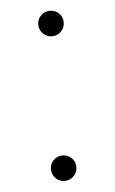

<svg xmlns="http://www.w3.org/2000/svg" viewBox="-44 -545 348 583"><g transform="rotate(-5 130.0 -253.5)"><path d="M129.9 5.4Q113.8 5.4 102.5 -6.1Q91.3 -17.6 91.3 -33.7Q91.3 -49.8 102.5 -61Q113.8 -72.3 129.9 -72.3Q146.5 -72.3 157.7 -61Q168.9 -49.8 168.9 -33.7Q168.9 -17.6 157.7 -6.1Q146.5 5.4 129.9 5.4ZM129.9 -435.5Q113.8 -435.5 102.5 -447Q91.3 -458.5 91.3 -474.6Q91.3 -490.7 102.5 -502Q113.8 -513.2 129.9 -513.2Q146.5 -513.2 157.7 -502Q168.9 -490.7 168.9 -474.6Q168.9 -458.5 157.7 -447Q146.5 -435.5 129.9 -435.5Z"/></g></svg>

Font: Inter 18pt ExtraLight
Style: Regular
Weight: 250
Designer: Rasmus Andersson
Foundry: rsms
Version: Version 4.001;git-66647c0bb